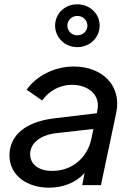

<svg xmlns="http://www.w3.org/2000/svg" viewBox="-20 -860 605 892"><path d="M339 -641C398 -641 443 -686 443 -741C443 -796 398 -840 339 -840C280 -840 236 -796 236 -741C236 -686 281 -641 339 -641ZM339 -786C366 -786 386 -766 386 -741C386 -716 366 -696 339 -696C313 -696 293 -716 293 -741C293 -766 313 -786 339 -786ZM322 -551C232 -551 147 -506 104 -443L176 -393C206 -436 256 -466 314 -466C387 -466 449 -422 432 -345L430 -334L230 -310C72 -290 24 -211 24 -138C24 -41 111 12 207 12C271 12 331 -10 373 -56L362 0H449L520 -336C546 -460 458 -551 322 -551ZM223 -66C160 -66 120 -96 120 -144C120 -193 165 -232 239 -241L414 -261L404 -213C385 -126 314 -66 223 -66Z"/></svg>

Font: Plus Jakarta Text
Style: Italic
Weight: 400
Italic angle: -12°
Designer: Gumpita Rahayu
Foundry: Tokotype Studio
Version: Version 1.000;hotconv 1.0.109;makeotfexe 2.5.65596